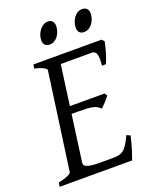

<svg xmlns="http://www.w3.org/2000/svg" viewBox="-147 -872 756 953"><g transform="rotate(-20 231.0 -395.5)"><path d="M418 -119.1Q408.2 -76.7 398.2 -45.4Q388.2 -14.2 382.8 0H0L2.9 -21Q33.7 -27.8 52.2 -35.9Q70.8 -43.9 71.8 -50.8L143.1 -564Q144 -569.8 128.9 -578.6Q113.8 -587.4 82 -594.2L85 -615.2H444.8L457 -603Q454.6 -590.3 450.9 -575.2Q447.3 -560.1 442.6 -544.9Q438 -529.8 433.1 -516.1Q428.2 -502.4 423.8 -493.2H402.8Q405.3 -515.6 404.8 -530.5Q404.3 -545.4 400.9 -554.4Q397.5 -563.5 391.6 -567.1Q385.7 -570.8 377 -570.8H213.4L184.6 -358.9H367.2L377 -345.2Q372.1 -338.4 366 -331.1Q359.9 -323.7 353.3 -316.7Q346.7 -309.6 340.3 -303.5Q334 -297.4 329.1 -293Q321.3 -301.3 312.5 -306.4Q303.7 -311.5 290.8 -314.5Q277.8 -317.4 259 -318.6Q240.2 -319.8 212.9 -319.8H179.2L146 -75.2Q145 -67.9 147.5 -62.3Q149.9 -56.6 159.2 -52.5Q168.5 -48.3 186 -46.1Q203.6 -43.9 232.9 -43.9H292Q312.5 -43.9 326.7 -46.4Q340.8 -48.8 352.3 -57.4Q363.8 -65.9 374.5 -82.5Q385.3 -99.1 398.9 -127.9ZM256.8 -756.3Q256.8 -742.7 252.4 -729.2Q248 -715.8 240.2 -704.8Q232.4 -693.8 220.9 -687Q209.5 -680.2 195.8 -680.2Q180.2 -680.2 171.4 -689Q162.6 -697.8 162.6 -714.4Q162.6 -727.5 167.2 -741Q171.9 -754.4 179.9 -765.6Q188 -776.9 199.5 -783.9Q210.9 -791 224.6 -791Q239.7 -791 248.3 -782Q256.8 -772.9 256.8 -756.3ZM439 -756.3Q439 -742.7 434.6 -729.2Q430.2 -715.8 422.1 -704.8Q414.1 -693.8 402.6 -687Q391.1 -680.2 377 -680.2Q361.8 -680.2 353.3 -689Q344.7 -697.8 344.7 -714.4Q344.7 -727.5 349.1 -741Q353.5 -754.4 361.3 -765.6Q369.1 -776.9 380.4 -783.9Q391.6 -791 405.8 -791Q420.9 -791 429.9 -782Q439 -772.9 439 -756.3Z"/></g></svg>

Font: Gentium Basic
Style: Italic
Weight: 400
Italic angle: -8°
Designer: J. Victor Gaultney and Annie Olsen
Foundry: SIL International
Version: Version 1.102; 2013; Maintenance release